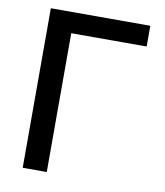

<svg xmlns="http://www.w3.org/2000/svg" viewBox="-82 -795 741 862"><g transform="rotate(10 288.5 -363.5)"><path d="M533.4 -727.3V-632.8H189.6V0H79.9V-727.3Z"/></g></svg>

Font: Inter Zeller Medium
Style: Regular
Weight: 500
Designer: Rasmus Andersson; Joe Bland
Foundry: zeller
Version: Version 3.015;git-dec3a8cb1